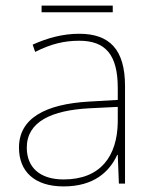

<svg xmlns="http://www.w3.org/2000/svg" viewBox="-20 -658 551 688"><path d="M384 -638H129V-614H384ZM264 -537C205 -537 150 -522 97 -498L106 -472C163 -501 211 -512 264 -512C357 -512 402 -463 402 -343V-300L299 -294C142 -285 48 -234 48 -129C48 -45 102 10 208 10C316 10 372 -42 400 -103H402L406 0H428V-350C428 -480 373 -537 264 -537ZM301 -270 402 -275V-220C400 -99 341 -15 208 -15C123 -15 76 -58 76 -129C76 -222 165 -263 301 -270Z"/></svg>

Font: Noto Sans Gujarati UI Thin
Style: Regular
Weight: 100
Designer: Jelle Bosma - Monotype Design Team, Universal Thirst
Foundry: Monotype Imaging Inc.
Version: Version 2.106